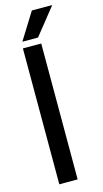

<svg xmlns="http://www.w3.org/2000/svg" viewBox="-128 -872 488 913"><g transform="rotate(-15 116.0 -416.0)"><path d="M134.2 0H43.9V-669H134.2ZM49.7 -700.4 131.7 -832.3H232.2L126.8 -700.4Z"/></g></svg>

Font: Teko Variable Light
Style: Regular
Weight: 300
Designer: Manushi Parikh, Jonny Pinhorn
Foundry: Indian Type Foundry
Version: Version 3.000